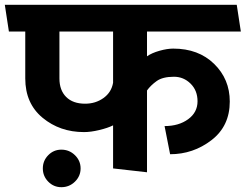

<svg xmlns="http://www.w3.org/2000/svg" viewBox="-31 -700 1021 798"><path d="M216 -374Q216 -325 244 -297Q272 -269 323 -269Q366 -269 399 -292.5Q432 -316 439 -356V-569H216ZM439 0V-179Q417 -168 381.5 -159.5Q346 -151 318 -151Q218 -151 146 -210.5Q74 -270 74 -374V-569H6L-11 -680H953L970 -569H580V-466Q600 -480 632 -489Q664 -498 689 -498Q794 -498 859 -434.5Q924 -371 924 -278Q924 -176 848 -117.5Q772 -59 676 -59L653 -176Q712 -176 751 -204.5Q790 -233 790 -279Q790 -324 761 -352.5Q732 -381 692 -381Q645 -381 620 -363Q595 -345 580 -324V16ZM224 78Q192 78 169.5 55Q147 32 147 0Q147 -32 169.5 -55Q192 -78 224 -78Q257 -78 280.5 -55Q304 -32 304 0Q304 32 280.5 55Q257 78 224 78Z"/></svg>

Font: Palanquin Dark
Style: Regular
Weight: 400
Designer: Pria Ravichandran
Version: Version 1.000